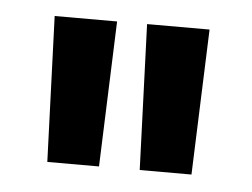

<svg xmlns="http://www.w3.org/2000/svg" viewBox="-31 -751 388 296"><g transform="rotate(5 163.0 -603.5)"><path d="M131.3 -491.2 139.6 -716.3H43L51.3 -491.2ZM274.4 -491.2 282.7 -716.3H186L194.3 -491.2Z"/></g></svg>

Font: Parastoo
Style: Bold
Weight: 700
Foundry: Saber Rastikerdar (saber.rastikerdar@gmail.com)
Version: Version 2.0.1